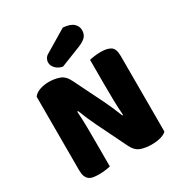

<svg xmlns="http://www.w3.org/2000/svg" viewBox="-198 -987 1060 1131"><g transform="rotate(-30 332.5 -421.5)"><path d="M607 -21Q593 -7 566.5 0.5Q540 8 503 8Q466 8 433 -3Q400 -14 379 -56L280 -258Q265 -289 253 -316.5Q241 -344 227 -380L221 -379Q225 -325 225.5 -269Q226 -213 226 -159V-4Q215 -1 192.5 2Q170 5 148 5Q126 5 109 2Q92 -1 81 -10Q70 -19 64 -34.5Q58 -50 58 -75V-575Q72 -595 101 -605Q130 -615 163 -615Q200 -615 233.5 -603.5Q267 -592 287 -551L387 -349Q402 -318 414 -290.5Q426 -263 440 -227L445 -228Q441 -282 440 -336Q439 -390 439 -444V-606Q450 -609 472.5 -612Q495 -615 517 -615Q561 -615 584 -599.5Q607 -584 607 -535ZM395 -851Q444 -847 465 -827.5Q486 -808 486 -782Q486 -753 469.5 -736Q453 -719 418 -705L281 -651Q252 -657 234.5 -675Q217 -693 217 -715Q217 -729 224.5 -742Q232 -755 248 -763Z"/></g></svg>

Font: Baloo Tammudu
Style: Regular
Weight: 400
Designer: Omkar Shende and Ek Type
Foundry: Ek Type
Version: Version 1.007;PS 1.000;hotconv 1.0.88;makeotf.lib2.5.647800